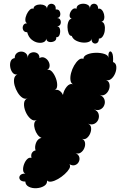

<svg xmlns="http://www.w3.org/2000/svg" viewBox="-20 -807 671 1031"><path d="M587 -474Q603 -468 604.5 -450Q606 -432 598.5 -413.5Q591 -395 577.5 -383.5Q564 -372 548 -378Q564 -372 567.5 -356.5Q571 -341 564.5 -325Q558 -309 544.5 -300Q531 -291 515 -298Q535 -289 540.5 -273.5Q546 -258 540 -242.5Q534 -227 519 -219.5Q504 -212 484 -220Q504 -212 509 -196.5Q514 -181 508 -165.5Q502 -150 487 -142.5Q472 -135 452 -143Q467 -137 469 -122Q471 -107 464.5 -91Q458 -75 446 -65.5Q434 -56 419 -62Q434 -56 436.5 -41Q439 -26 432.5 -11Q426 4 413.5 12.5Q401 21 386 15Q403 24 406 37.5Q409 51 402.5 63Q396 75 383 79.5Q370 84 353 75Q360 85 352 99Q344 113 327.5 128Q311 143 292 154Q273 165 256.5 168Q240 171 233 162Q234 181 217 191.5Q200 202 176.5 203.5Q153 205 135 196Q117 187 116 168Q94 168 87 157Q80 146 87.5 135.5Q95 125 116 125Q105 121 104 106Q103 91 109.5 74Q116 57 126.5 47Q137 37 149 41Q145 23 152.5 12.5Q160 2 171 1Q165 -18 173.5 -40Q182 -62 203 -67Q191 -71 181.5 -84Q172 -97 167 -113.5Q162 -130 164 -143.5Q166 -157 178 -163Q161 -155 144.5 -169Q128 -183 118 -206Q108 -229 109 -250.5Q110 -272 128 -279Q114 -273 100 -282.5Q86 -292 75 -310Q64 -328 58.5 -348Q53 -368 56 -384.5Q59 -401 73 -407Q57 -405 47.5 -417Q38 -429 35 -446.5Q32 -464 37.5 -478.5Q43 -493 59 -495Q59 -512 69.5 -521Q80 -530 94 -530Q108 -530 118.5 -521Q129 -512 129 -495Q129 -516 145 -523Q161 -530 176.5 -523Q192 -516 192 -495Q205 -503 218 -497.5Q231 -492 239 -479.5Q247 -467 246.5 -453Q246 -439 233 -431Q247 -436 259.5 -422Q272 -408 280 -386.5Q288 -365 287 -346.5Q286 -328 273 -323Q288 -328 300 -319.5Q312 -311 318 -297Q322 -321 338 -341Q354 -361 373 -354Q361 -359 358.5 -376Q356 -393 361.5 -414.5Q367 -436 378 -455Q389 -474 402 -485Q415 -496 428 -491Q428 -506 448 -514.5Q468 -523 494.5 -523.5Q521 -524 541.5 -517Q562 -510 563 -495Q560 -520 567 -528Q574 -536 581.5 -523.5Q589 -511 587 -474ZM365 -614Q354 -614 348.5 -628Q343 -642 342.5 -660Q342 -678 348 -692Q354 -706 365 -706Q352 -712 354 -727.5Q356 -743 367 -754.5Q378 -766 391 -760Q391 -774 402 -780.5Q413 -787 427 -787Q441 -787 452 -780.5Q463 -774 463 -760Q463 -778 474 -784Q485 -790 496 -784Q507 -778 507 -760Q518 -763 526.5 -754Q535 -745 538.5 -731Q542 -717 539 -705Q536 -693 525 -690Q537 -688 541 -673.5Q545 -659 542.5 -641.5Q540 -624 531.5 -611.5Q523 -599 511 -600Q511 -582 501 -576Q491 -570 481 -576Q471 -582 471 -600Q471 -588 457.5 -582.5Q444 -577 425 -578.5Q406 -580 389 -588.5Q372 -597 365 -614ZM126 -634Q110 -634 104.5 -646Q99 -658 104.5 -670Q110 -682 126 -682Q116 -686 116 -700Q116 -714 123 -729.5Q130 -745 140 -754.5Q150 -764 160 -760Q160 -771 171 -777Q182 -783 196 -783Q210 -783 221 -777Q232 -771 232 -760Q234 -779 246 -784.5Q258 -790 269.5 -782.5Q281 -775 279 -756Q294 -758 300 -747Q306 -736 303 -724Q300 -712 286 -710Q300 -710 304.5 -699Q309 -688 304.5 -677Q300 -666 286 -666Q299 -665 302 -650Q305 -635 300 -620.5Q295 -606 282 -607Q284 -592 271 -585.5Q258 -579 244 -582Q230 -585 228 -600Q228 -587 215 -581Q202 -575 184 -578Q166 -581 149.5 -594.5Q133 -608 126 -634Z"/></svg>

Font: Rubik Bubbles
Style: Regular
Weight: 400
Designer: Hubert and Fischer, NaN
Foundry: Hubert and Fischer, NaN
Version: Version 2.200